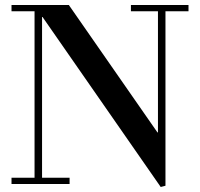

<svg xmlns="http://www.w3.org/2000/svg" viewBox="-20 -735 799 767"><path d="M118 -25V-690H26V-715H255L609 -206H611V-690H503V-715H733V-690H641V7L622 12L150 -667H148V-25H258V0H26V-25Z"/></svg>

Font: Justus
Style: Oldstyle
Weight: 500
Version: Version 001.000